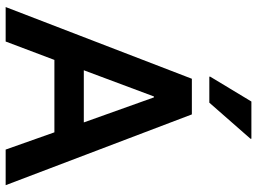

<svg xmlns="http://www.w3.org/2000/svg" viewBox="-138 -794 931 696"><g transform="rotate(90 328.0 -445.5)"><path d="M5 0 265 -675H394.2L650.8 0H521.7L459.2 -176.7H196.7L130 0ZM234.2 -283.3H423.3L332.5 -537.5H329.2ZM257.5 -738.3V-741.7L347.5 -890.8H482.5V-887.5L351.7 -738.3Z"/></g></svg>

Font: Funnel Sans Light SemiBold
Style: Regular
Weight: 600
Version: Version 1.000